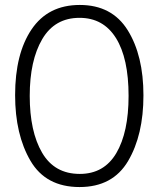

<svg xmlns="http://www.w3.org/2000/svg" viewBox="-20 -745 640 775"><path d="M559 -360Q559 -521 495.5 -623Q432 -725 302 -725Q174 -725 107.5 -626.5Q41 -528 41 -361Q41 -202 103 -96Q165 10 301 10Q435 10 497 -95Q559 -200 559 -360ZM100 -358Q100 -501 150.5 -587Q201 -673 301 -673Q397 -673 448 -591.5Q499 -510 499 -358Q499 -211 449.5 -127Q400 -43 302 -43Q200 -43 150 -128.5Q100 -214 100 -358Z"/></svg>

Font: Noto Sans Mono UI Light
Style: Regular
Weight: 300
Designer: Monotype Design team
Foundry: Monotype Imaging Inc.
Version: 1.000